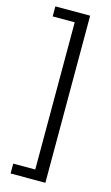

<svg xmlns="http://www.w3.org/2000/svg" viewBox="-131 -762 554 960"><g transform="rotate(15 145.5 -282.5)"><path d="M30 150V99H144V-663H30V-715H210V150Z"/></g></svg>

Font: Mukta Light
Style: Regular
Weight: 300
Designer: Girish Dalvi and Yashodeep Gholap
Foundry: Ek Type
Version: Version 2.538;PS 1.002;hotconv 16.6.51;makeotf.lib2.5.65220;